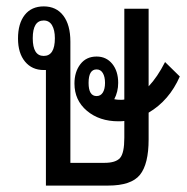

<svg xmlns="http://www.w3.org/2000/svg" viewBox="-20 -578 583 598"><path d="M349.1 -200.2Q289.6 -200.2 250.7 -232.9Q211.9 -265.6 211.9 -317.9Q211.9 -354 230.2 -377.9Q248.5 -401.9 280.8 -401.9Q311 -401.9 329.6 -379.2Q348.1 -356.4 348.1 -319.8Q348.1 -292.5 335.9 -269Q343.8 -267.1 356.9 -267.1Q364.3 -267.1 367.2 -268.1V-550.8H442.9V-309.1Q470.2 -337.9 494.1 -384.8L540 -339.8Q507.3 -265.1 442.9 -227.1V-144Q442.9 -66.9 415.8 -33.4Q388.7 0 316.9 0H123V-359.9H116.2Q79.6 -359.9 57.9 -386.2Q36.1 -412.6 36.1 -458Q36.1 -504.9 57.1 -531.5Q78.1 -558.1 116.2 -558.1Q155.3 -558.1 177.2 -529.3Q199.2 -500.5 199.2 -448.2V-70.8H305.2Q340.3 -70.8 353.8 -85.9Q367.2 -101.1 367.2 -148.9V-201.2Q361.3 -200.2 349.1 -200.2ZM116.2 -403.8Q150.9 -403.8 150.9 -459Q150.9 -484.4 142.1 -499.3Q133.3 -514.2 116.2 -514.2Q82 -514.2 82 -459Q82 -403.8 116.2 -403.8ZM280.8 -278.8Q293.5 -278.8 300.3 -289.8Q307.1 -300.8 307.1 -319.8Q307.1 -338.9 300.3 -350.3Q293.5 -361.8 280.8 -361.8Q255.9 -361.8 255.9 -319.8Q255.9 -278.8 280.8 -278.8Z"/></svg>

Font: Noto Sans Thai Looped ExtraCond
Style: Regular
Weight: 400
Width: 2
Designer: Sasikarn Vongin, Ben Mitchell
Foundry: The Fontpad Ltd
Version: Version 1.00